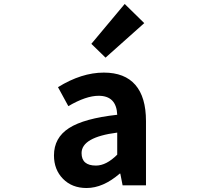

<svg xmlns="http://www.w3.org/2000/svg" viewBox="-20 -944 1040 978"><path d="M420.9 13.7Q346.7 13.7 300.8 -33.2Q254.9 -80.1 254.9 -152.3Q254.9 -242.2 331.5 -291.5Q408.2 -340.8 577.1 -359.4Q573.2 -456.1 482.4 -456.1Q418 -456.1 328.1 -403.3L275.4 -500Q395.5 -574.2 508.8 -574.2Q615.2 -574.2 669.4 -511.7Q723.6 -449.2 723.6 -327.1V0H604.5L592.8 -59.6H589.8Q504.9 13.7 420.9 13.7ZM468.8 -100.6Q521.5 -100.6 577.1 -156.2V-268.6Q395.5 -245.1 395.5 -164.1Q395.5 -100.6 468.8 -100.6ZM517.6 -650.4 445.3 -720.7 615.2 -923.8 714.8 -826.2Z"/></svg>

Font: GenEi Gothic M Regular
Style: Bold
Weight: 700
Designer: o_tamon (Modified); [Source Han Sans]
Ryoko NISHIZUKA  (kana & ideographs); Paul D. Hunt (Latin, Greek & Cyrillic); Wenl
Version: Version 1.1a;Original Version 1.004